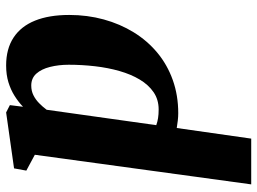

<svg xmlns="http://www.w3.org/2000/svg" viewBox="-129 -477 860 642"><g transform="rotate(-90 301.0 -156.0)"><path d="M5.5 254 104.5 -469.5 51.5 -498 59 -539 246 -565.5 270.5 -553 265 -509Q280.5 -524 301 -537Q321.5 -550 346.8 -557.8Q372 -565.5 403 -565.5Q458.5 -565.5 496.2 -540.8Q534 -516 553 -469Q572 -422 572 -354.5Q572 -294 557 -239.2Q542 -184.5 514 -139Q486 -93.5 445.8 -60Q405.5 -26.5 354.2 -8.2Q303 10 243.5 10Q231.5 10 218.8 8.5Q206 7 194 5L158.5 254ZM203.5 -63.5Q214.5 -59.5 227 -57.5Q239.5 -55.5 256 -55.5Q289 -55.5 313.8 -72.5Q338.5 -89.5 356 -118.8Q373.5 -148 384.5 -186.5Q395.5 -225 400.5 -268.5Q405.5 -312 405.5 -356Q405.5 -390 398.2 -418.8Q391 -447.5 375.8 -464.5Q360.5 -481.5 336 -481.5Q318 -481.5 303.5 -474.2Q289 -467 277 -455.2Q265 -443.5 255 -430Z"/></g></svg>

Font: Merriweather 24pt Black
Style: Italic
Weight: 900
Italic angle: -7.8°
Designer: Eben Sorkin
Foundry: Eben Sorkin
Version: Version 2.101